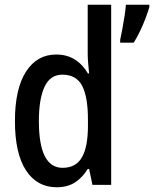

<svg xmlns="http://www.w3.org/2000/svg" viewBox="-20 -780 650 810"><path d="M219 10Q136 10 89.5 -61.5Q43 -133 43 -269Q43 -405 89.5 -477.5Q136 -550 217 -550Q262 -550 295.5 -529Q329 -508 351 -470H356Q354 -492 352 -513Q350 -534 350 -552V-760H449V0H370L356 -67H350Q328 -31 296.5 -10.5Q265 10 219 10ZM244 -72Q300 -72 325.5 -116Q351 -160 351 -249V-275Q351 -371 326.5 -418Q302 -465 243 -465Q192 -465 168 -414Q144 -363 144 -269Q144 -72 244 -72ZM610 -750Q604 -729 593.5 -701.5Q583 -674 570 -647Q557 -620 544 -600H487V-612Q490 -626 495.5 -654.5Q501 -683 505.5 -712.5Q510 -742 511 -760H610Z"/></svg>

Font: Noto Sans Telugu Condensed Medium
Style: Regular
Weight: 500
Width: 3
Designer: Jelle Bosma - Monotype Design Team
Foundry: Monotype Imaging Inc.
Version: Version 2.005; ttfautohint (v1.8.4.7-5d5b)